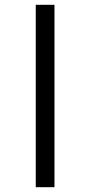

<svg xmlns="http://www.w3.org/2000/svg" viewBox="-20 -780 376 800"><path d="M129 0V-760H207V0Z"/></svg>

Font: BC Sans
Style: Regular
Weight: 400
Designer: Monotype Design Team
Province of B.C.
Foundry: Monotype Imaging Inc.
Version: Version 2.000;GOOG;noto-source:20170915:90ef993387c0